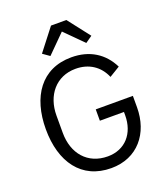

<svg xmlns="http://www.w3.org/2000/svg" viewBox="-167 -1050 1021 1176"><g transform="rotate(-20 343.5 -461.5)"><path d="M405 -935H305L194 -792L238 -761L355 -878L472 -761L516 -792ZM355 12C526 12 629 -115 629 -285V-359H387V-285H544V-263C544 -146 473 -63 359 -63C228 -63 148 -158 148 -293V-406C148 -536 227 -635 355 -635C442 -635 508 -591 540 -515L609 -557C561 -654 474 -710 355 -710C159 -710 58 -560 58 -349C58 -135 161 12 355 12Z"/></g></svg>

Font: Braiins Sans
Style: Regular
Weight: 400
Designer: Mike Abbink, Paul van der Laan, Pieter van Rosmalen, Jiri Chlebus, Lubos Buracinsky
Foundry: Bold Monday, Sudetype
Version: Version 1.000;hotconv 1.0.109;makeotfexe 2.5.65596